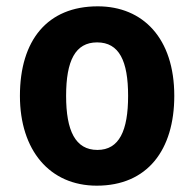

<svg xmlns="http://www.w3.org/2000/svg" viewBox="-20 -577 615 607"><path d="M531 -274C531 -456 432 -557 289 -557C130 -557 43 -450 43 -274C43 -102 137 10 286 10C446 10 531 -103 531 -274ZM189 -274C189 -385 218 -443 287 -443C357 -443 385 -384 385 -274C385 -164 357 -103 288 -103C218 -103 189 -164 189 -274Z"/></svg>

Font: Noto Sans Devanagari SemiCondensed
Style: Bold
Weight: 700
Width: 4
Designer: Jelle Bosma - Monotype Design Team
Foundry: Monotype Imaging Inc.
Version: Version 2.004